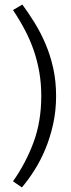

<svg xmlns="http://www.w3.org/2000/svg" viewBox="-20 -690 312 842"><path d="M78 -670Q106 -632 132.5 -589Q159 -546 180 -496.5Q201 -447 213.5 -390.5Q226 -334 226 -269Q226 -204 213 -145.5Q200 -87 179 -36.5Q158 14 131 56.5Q104 99 76 132L37 105Q93 26 127 -65.5Q161 -157 161 -269Q161 -324 152.5 -373Q144 -422 128.5 -467.5Q113 -513 90 -557Q67 -601 37 -646Z"/></svg>

Font: Mukta Mahee Light
Style: Regular
Weight: 300
Designer: Shuchita Grover, Noopur Datye, Girish Dalvi, Yashodeep Gholap
Foundry: Ek Type
Version: Version 2.538;PS 1.000;hotconv 16.6.51;makeotf.lib2.5.65220;